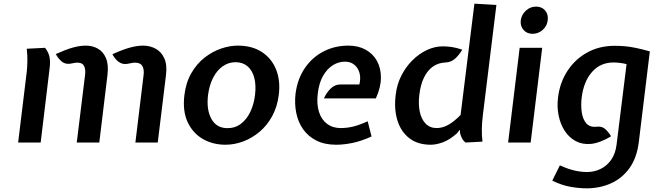

<svg xmlns="http://www.w3.org/2000/svg" viewBox="-20 -778 3574 1048"><path d="M719 0 764 -370.5Q767.5 -399 757 -417.5Q746.5 -436 717.5 -436Q707 -436 696.2 -433.5Q685.5 -431 672 -429Q646 -426 626.2 -441.5Q606.5 -457 593.5 -482Q651 -508 690.2 -518.5Q729.5 -529 761.5 -529Q798 -529 829 -512.5Q860 -496 876.5 -460.5Q893 -425 886 -368L841 0ZM79 0 126 -386Q129 -414 129.5 -445.5Q130 -477 126 -512L226 -517Q247 -490 251 -463.5Q255 -437 251 -407L202 0ZM399 0 444.5 -370.5Q448 -399 439 -417.5Q430 -436 403 -436Q392.5 -436 383.2 -434Q374 -432 361.5 -430Q335 -427 316.5 -442.5Q298 -458 284.5 -483Q341.5 -508.5 379 -518.8Q416.5 -529 448.5 -529Q485 -529 514.2 -512.5Q543.5 -496 558.5 -460.5Q573.5 -425 566.5 -368L522 0Z M1211 12Q1141.5 12 1087 -19.5Q1032.5 -51 1004.2 -111.5Q976 -172 986.5 -259Q995 -328.5 1024.8 -379.5Q1054.5 -430.5 1096.8 -463.5Q1139 -496.5 1186.5 -512.8Q1234 -529 1277.5 -529Q1356 -529 1409.5 -494Q1463 -459 1487.2 -398Q1511.5 -337 1501.5 -259Q1493.5 -195 1466 -144.5Q1438.5 -94 1397.5 -59.2Q1356.5 -24.5 1308.2 -6.2Q1260 12 1211 12ZM1221.5 -78.5Q1264.5 -78.5 1296 -103Q1327.5 -127.5 1346.8 -168.5Q1366 -209.5 1372 -259Q1378.5 -313.5 1367.8 -354Q1357 -394.5 1330.8 -416.5Q1304.5 -438.5 1266 -438.5Q1227.5 -438.5 1196 -416.5Q1164.5 -394.5 1143.5 -354Q1122.5 -313.5 1115.5 -259Q1106 -179.5 1134 -129Q1162 -78.5 1221.5 -78.5Z M1815 12Q1751.5 12 1706.5 -11Q1661.5 -34 1634.2 -73Q1607 -112 1597 -161.8Q1587 -211.5 1593 -265.5Q1603.5 -347.5 1644 -406.5Q1684.5 -465.5 1746 -497.2Q1807.5 -529 1881.5 -529Q1935.5 -529 1975.8 -506.8Q2016 -484.5 2037.8 -445.2Q2059.5 -406 2059.2 -353.5Q2059 -301 2031.5 -241H1748Q1762.5 -273 1785.2 -295Q1808 -317 1838 -317H1941.5Q1950 -350.5 1942.5 -379Q1935 -407.5 1914.2 -424.5Q1893.5 -441.5 1862.5 -441.5Q1829 -441.5 1798 -422.8Q1767 -404 1744.2 -365.5Q1721.5 -327 1714.5 -268Q1707.5 -210 1721 -167.5Q1734.5 -125 1765.2 -102Q1796 -79 1839.5 -79Q1874 -79 1907.8 -87.2Q1941.5 -95.5 1987 -116L2008 -33Q1953 -8 1905 2Q1857 12 1815 12Z M2331.5 12Q2260 12 2214 -23.8Q2168 -59.5 2149 -121.5Q2130 -183.5 2140 -261.5Q2146.5 -317.5 2170.8 -365.2Q2195 -413 2231 -448.8Q2267 -484.5 2310 -504.8Q2353 -525 2396.5 -525Q2421 -525 2445.5 -521.5Q2470 -518 2503 -507Q2485.5 -476.5 2463.2 -457.2Q2441 -438 2412 -437Q2373 -435.5 2343.2 -414.8Q2313.5 -394 2294.5 -355.2Q2275.5 -316.5 2269 -261.5Q2262.5 -210.5 2271 -169.2Q2279.5 -128 2303 -103.5Q2326.5 -79 2364 -79Q2395 -79 2426.8 -96.5Q2458.5 -114 2494 -150.5L2569.5 -758L2689.5 -751L2615.5 -148.5Q2610.5 -108.5 2610 -72.8Q2609.5 -37 2613.5 -5L2521 0Q2509.5 -8.5 2502.8 -21Q2496 -33.5 2491.5 -49.5L2490 -70L2474 -50Q2434.5 -15 2398 -1.5Q2361.5 12 2331.5 12Z M2753.5 0 2816.5 -517H2939.5L2876.5 0ZM2887 -593.5Q2856 -593.5 2837.5 -614.8Q2819 -636 2822.5 -667Q2827 -699 2851 -720.5Q2875 -742 2906 -742Q2937.5 -742 2955.8 -720.5Q2974 -699 2969.5 -667Q2966 -636 2942.2 -614.8Q2918.5 -593.5 2887 -593.5Z M3181 250Q3142 250 3094.2 241.8Q3046.5 233.5 2994.5 208L3036 124.5Q3081 145 3116.8 153Q3152.5 161 3184 161Q3223 161 3257.5 144.5Q3292 128 3315.8 94.5Q3339.5 61 3345.5 11L3400 -428Q3379.5 -433 3361.5 -435Q3343.5 -437 3328.5 -437Q3257.5 -437 3211.8 -385.5Q3166 -334 3155 -246Q3150 -204.5 3155.2 -166.2Q3160.5 -128 3180 -105Q3199.5 -82 3238 -86.5Q3265 -89.5 3282.5 -74.5Q3300 -59.5 3315.5 -34Q3288 -17 3258.5 -5.8Q3229 5.5 3205 7.5Q3158 11.5 3122 -8Q3086 -27.5 3062.2 -64.2Q3038.5 -101 3029 -148.2Q3019.5 -195.5 3026 -246Q3035.5 -326.5 3077 -390.5Q3118.5 -454.5 3184.8 -491.2Q3251 -528 3335.5 -528Q3364 -528 3391.8 -525.5Q3419.5 -523 3452 -516.2Q3484.5 -509.5 3527 -497.5L3466.5 0Q3455.5 85 3415.5 140.2Q3375.5 195.5 3314.8 222.8Q3254 250 3181 250Z"/></svg>

Font: Expletus Sans SemiBold
Style: Italic
Weight: 600
Italic angle: -7°
Version: Version 7.500